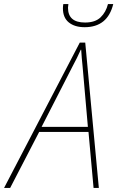

<svg xmlns="http://www.w3.org/2000/svg" viewBox="-77 -926 578 946"><path d="M-57 0 316 -716H343L410 0H384L359 -276H116L-27 0ZM128 -301H356L330 -598Q328 -618 326 -639.5Q324 -661 323 -681H321Q312 -661 302 -640.5Q292 -620 280 -598ZM340 -792Q291 -792 262 -815.5Q233 -839 233 -885Q233 -896 235 -906H260Q258 -893 258 -888Q258 -815 342 -815Q392 -815 418.5 -840.5Q445 -866 455 -906H481Q453 -792 340 -792Z"/></svg>

Font: Noto Sans SemiCondensed Thin
Style: Italic
Weight: 100
Width: 4
Italic angle: -12°
Designer: Monotype Design Team
Foundry: Monotype Imaging Inc.
Version: Version 2.013; ttfautohint (v1.8.4.7-5d5b)